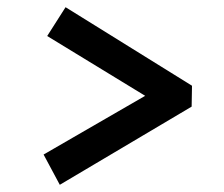

<svg xmlns="http://www.w3.org/2000/svg" viewBox="-20 -551 622 533"><path d="M146 -38 101 -122 383 -285 111 -451 162 -531 513 -313 512 -255Z"/></svg>

Font: Literata 18pt
Style: Bold Italic
Weight: 700
Italic angle: -2°
Designer: Latin by Veronika Burian and Jose Scaglione. Greek by Irene Vlachou. Cyrillic by Vera Evstafieva
Foundry: TypeTogether
Version: Version 3.103;gftools[0.9.29]